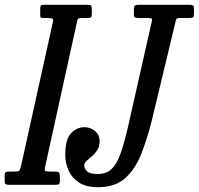

<svg xmlns="http://www.w3.org/2000/svg" viewBox="-72 -770 828 800"><path d="M200 -125Q200 -190.5 224.5 -215.2Q249 -240 279 -240Q305.5 -240 324.2 -224Q343 -208 343 -181Q343 -159 333.2 -144.2Q323.5 -129.5 311 -119Q298.5 -108.5 288.8 -99.8Q279 -91 279 -81Q279 -68.5 290 -56.8Q301 -45 336 -45Q371.5 -45 393.2 -66Q415 -87 430.2 -130.2Q445.5 -173.5 461 -240L560.5 -681Q563 -691 559.2 -693Q555.5 -695 543 -695H507Q494.5 -695 490.2 -697.2Q486 -699.5 486 -712V-730Q486 -743.5 490.2 -746.8Q494.5 -750 507 -750H718Q725 -750 730.5 -748Q736 -746 736 -738V-714Q736 -701.5 732.5 -698.2Q729 -695 716 -695H679Q665 -695 663 -691Q661 -687 658.5 -676L561 -270Q541 -190 515.8 -126.8Q490.5 -63.5 448.5 -26.8Q406.5 10 336 10Q287.5 10 257.5 -9.2Q227.5 -28.5 213.8 -59.2Q200 -90 200 -125ZM-52.5 -17V-41Q-52.5 -55 -37.5 -55H-15.5Q2 -55 6.8 -58Q11.5 -61 15 -75.5L147.5 -674Q151 -688.5 147.2 -691.8Q143.5 -695 124.5 -695H108.5Q99 -695 97.2 -698Q95.5 -701 95.5 -710.5V-732Q95.5 -743.5 98.5 -746.8Q101.5 -750 112.5 -750H292.5Q303 -750 306.8 -747.2Q310.5 -744.5 310.5 -733V-711Q310.5 -700 306.8 -697.5Q303 -695 291.5 -695H269.5Q254 -695 252 -690.2Q250 -685.5 247.5 -673L116 -75Q112.5 -60.5 117 -57.8Q121.5 -55 139.5 -55H155.5Q171.5 -55 174.5 -50.5Q177.5 -46 177.5 -30V-19Q177.5 -8 175 -4Q172.5 0 161.5 0H-33.5Q-45 0 -48.8 -3Q-52.5 -6 -52.5 -17Z"/></svg>

Font: Besley* Condensed
Style: Italic
Weight: 400
Width: 3
Italic angle: -13°
Designer: Owen Earl
Foundry: indestructible type*
Version: Version 3.000; ttfautohint (v1.8.3)